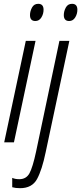

<svg xmlns="http://www.w3.org/2000/svg" viewBox="-20 -745 425 1005"><path d="M385 -694Q385 -725 357 -725Q335 -725 324.5 -705.5Q314 -686 314 -666Q314 -635 342 -635Q362 -635 373.5 -653.5Q385 -672 385 -694ZM208 -694Q208 -725 180 -725Q158 -725 147.5 -705.5Q137 -686 137 -666Q137 -635 165 -635Q185 -635 196.5 -653.5Q208 -672 208 -694ZM53 0 166 -531H115L2 0ZM219 52 343 -531H291L169 48Q151 132 134 162.5Q117 193 81 193Q59 193 44 186V235Q61 240 85 240Q148 240 174 192Q200 144 219 52Z"/></svg>

Font: Noto Sans Display Condensed Light
Style: Italic
Weight: 300
Width: 3
Designer: Monotype Design team
Foundry: Monotype Imaging Inc.
Version: 1.000